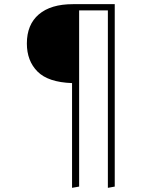

<svg xmlns="http://www.w3.org/2000/svg" viewBox="-20 -702 730 922"><path d="M531 -682V194L498 200V-652H360V194L326 200V-303Q211 -307 160 -358.5Q109 -410 109 -493Q109 -584 166.5 -633Q224 -682 330 -682Z"/></svg>

Font: FiraGO UltraLight
Style: Regular
Weight: 200
Designer: bBox Type
Foundry: bBox Type GmbH
Version: Version 1.001